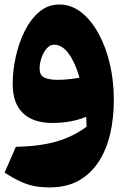

<svg xmlns="http://www.w3.org/2000/svg" viewBox="-20 -524 550 835"><path d="M195.8 291Q162.6 291 133.1 285.9Q103.5 280.8 71.8 266.6Q40 252.4 0 226.6L48.8 114.7Q153.8 112.3 226.6 91.1Q299.3 69.8 356.4 26.9Q356.4 7.3 355 -16.1Q326.2 -3.9 288.8 3.4Q251.5 10.7 207.5 10.7Q125 10.7 80.1 -31.7Q35.2 -74.2 35.2 -158.7Q35.2 -216.8 48.6 -277.6Q62 -338.4 87.9 -389.9Q113.8 -441.4 151.4 -472.9Q189 -504.4 237.8 -504.4Q290 -504.4 333.3 -470.5Q376.5 -436.5 408.4 -378.4Q440.4 -320.3 457.8 -245.8Q475.1 -171.4 475.1 -89.8Q475.1 -11.2 459.2 57.6Q443.4 126.5 409.4 179Q375.5 231.4 322.8 261.2Q270 291 195.8 291ZM325.7 -186Q308.1 -250 279.3 -289.8Q250.5 -329.6 215.8 -329.6Q197.3 -329.6 182.9 -313Q168.5 -296.4 160.4 -272.5Q152.3 -248.5 152.3 -226.1Q152.3 -195.8 173.6 -186.3Q194.8 -176.8 229.5 -176.8Q253.4 -176.8 278.8 -179.4Q304.2 -182.1 325.7 -186Z"/></svg>

Font: Pinar-DS1-FD ExtraBold
Style: Regular
Weight: 800
Designer: Amin Abedi
Version: Version 2.000